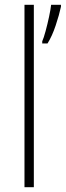

<svg xmlns="http://www.w3.org/2000/svg" viewBox="-20 -780 274 800"><path d="M121 0H82V-760H121ZM234 -752Q227 -719 212 -674Q197 -629 178 -599H156V-608Q162 -621 170 -650.5Q178 -680 184.5 -710.5Q191 -741 193 -760H234Z"/></svg>

Font: Noto Sans Gujarati UI SemiCondensed ExtraLight
Style: Regular
Weight: 200
Width: 4
Designer: Jelle Bosma - Monotype Design Team, Universal Thirst
Foundry: Monotype Imaging Inc.
Version: Version 2.106; ttfautohint (v1.8.4.7-5d5b)